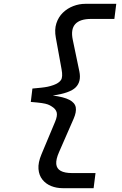

<svg xmlns="http://www.w3.org/2000/svg" viewBox="-20 -856 640 1004"><path d="M308 128Q275.5 128 247.5 116.8Q219.5 105.5 201.8 83.2Q184 61 181.2 27.8Q178.5 -5.5 197 -49.5L268 -219Q281 -250 276.5 -268Q272 -286 251 -299Q241.5 -305.5 230.2 -309.8Q219 -314 198.8 -317Q178.5 -320 141 -323L149.5 -393Q177.5 -395.5 196 -397.5Q214.5 -399.5 229.2 -402.5Q244 -405.5 260.5 -411.5Q288 -421.5 298.8 -437.5Q309.5 -453.5 302 -493.5L272 -658.5Q264 -701 274.8 -734Q285.5 -767 309 -789.8Q332.5 -812.5 363.2 -824.2Q394 -836 426 -836H588L578 -757H456Q398 -757 373.5 -730Q349 -703 360.5 -648L395 -482.5Q406 -429.5 375.8 -399.2Q345.5 -369 256 -356.5Q314 -349 343 -333.8Q372 -318.5 376.2 -294.5Q380.5 -270.5 365 -235L288.5 -60Q272 -22.5 274.2 1.8Q276.5 26 297.5 37.5Q318.5 49 357 49H479.5L469.5 128Z"/></svg>

Font: Spline Sans Mono
Style: Italic
Weight: 400
Italic angle: -4°
Monospace: yes
Designer: Eben Sorkin, Mirko Velimirovic
Foundry: Sorkin Type
Version: Version 1.004